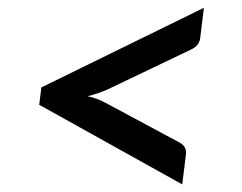

<svg xmlns="http://www.w3.org/2000/svg" viewBox="-20 -583 620 492"><path d="M502.5 -563 493 -485.5Q492 -476.5 486.5 -469Q481 -461.5 469.5 -456L255 -353.5Q232.5 -343.5 204.5 -336.5Q230.5 -330.5 250.5 -319.5L440.5 -217.5Q459 -207 456.5 -187.5L447 -110.5L80.5 -314.5L84.5 -347.5L86 -359Z"/></svg>

Font: Lato SemiBold
Style: Italic
Weight: 600
Italic angle: -7°
Designer: Lukasz Dziedzic with Adam Twardoch and Botio Nikoltchev
Foundry: tyPoland Lukasz Dziedzic
Version: Version 2.015; 2015-08-06; http://www.latofonts.com/